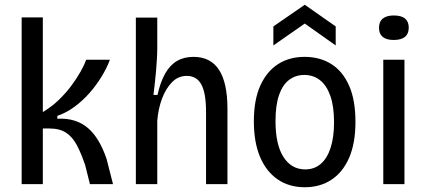

<svg xmlns="http://www.w3.org/2000/svg" viewBox="-20 -774 1792 807"><path d="M71 0V-701H160V-303Q197 -325 227 -354Q257 -383 280 -414Q303 -445 319 -473.5Q335 -502 342 -523H442Q429 -488 407 -452Q385 -416 356.5 -383.5Q328 -351 293.5 -325.5Q259 -300 221 -287V-275Q261 -277 293 -267Q325 -257 349.5 -236Q374 -215 393.5 -182.5Q413 -150 428 -106L455 0H358L338 -80Q321 -130 303 -164Q285 -198 258 -216Q231 -234 187 -234H160V0Z M551 0V-333V-700H641V-572Q641 -550 639.5 -526Q638 -502 636 -477Q634 -452 631 -426.5Q628 -401 625 -375H642Q654 -429 674 -464.5Q694 -500 723.5 -517.5Q753 -535 793 -535Q865 -535 900.5 -480.5Q936 -426 936 -317V0H846V-305Q846 -382 826.5 -418.5Q807 -455 765 -455Q729 -455 703 -428.5Q677 -402 661 -359.5Q645 -317 641 -266V0Z M1261 13Q1195 13 1147 -20Q1099 -53 1073 -114.5Q1047 -176 1047 -264Q1047 -355 1074.5 -415Q1102 -475 1149.5 -505Q1197 -535 1260 -535Q1325 -535 1373 -504.5Q1421 -474 1447.5 -413.5Q1474 -353 1474 -262Q1474 -172 1447.5 -111Q1421 -50 1373 -18.5Q1325 13 1261 13ZM1263 -62Q1301 -62 1328 -85Q1355 -108 1369.5 -152.5Q1384 -197 1384 -260Q1384 -327 1368.5 -371Q1353 -415 1325 -437Q1297 -459 1259 -459Q1223 -459 1195.5 -438.5Q1168 -418 1153 -375Q1138 -332 1138 -265Q1138 -166 1171.5 -114Q1205 -62 1263 -62ZM1129 -583V-663L1261 -754L1391 -663V-583L1261 -675Z M1591 0V-523H1680V0ZM1635 -606Q1604 -606 1588.5 -619Q1573 -632 1573 -657Q1573 -683 1589 -696Q1605 -709 1635 -709Q1667 -709 1682.5 -696Q1698 -683 1698 -658Q1698 -632 1682 -619Q1666 -606 1635 -606Z"/></svg>

Font: Bricolage Grotesque SemiCondensed
Style: Regular
Weight: 400
Width: 4
Designer: Mathieu Triay
Foundry: Atelier Triay
Version: Version 1.001;gftools[0.9.33.dev8+g029e19f]